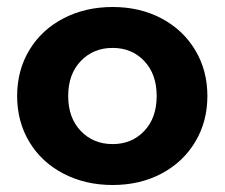

<svg xmlns="http://www.w3.org/2000/svg" viewBox="-20 -522 642 549"><path d="M302 7Q224 7 161.5 -25.5Q99 -58 64 -116Q29 -174 29 -247.5Q29 -321 64 -379Q99 -437 161.5 -469.5Q224 -502 302 -502Q380 -502 441.5 -469.5Q503 -437 538 -379Q573 -321 573 -247.5Q573 -174 538 -116Q503 -58 441.5 -25.5Q380 7 302 7ZM302 -110Q357 -110 392.5 -147.5Q428 -185 428 -247.5Q428 -310 392.5 -347.5Q357 -385 302 -385Q247 -385 211 -347.5Q175 -310 175 -247.5Q175 -185 211 -147.5Q247 -110 302 -110Z"/></svg>

Font: Montserrat Ace
Style: Bold
Weight: 700
Designer: Julieta Ulanovsky
Foundry: Julieta Ulanovsky
Version: Version 1